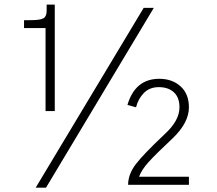

<svg xmlns="http://www.w3.org/2000/svg" viewBox="-20 -786 965 854"><path d="M86.9 -661.1V-696.3H114.3Q159.2 -696.3 173.3 -704.6Q187.5 -712.9 187.5 -738.3V-765.6H223.6V-292H182.6V-661.1ZM546.9 -319.3Q581.1 -435.5 688.5 -435.5Q746.1 -435.5 783.2 -401.9Q820.3 -368.2 820.3 -308.6Q820.3 -240.2 748 -170.9Q671.9 -99.6 640.6 -64.9Q609.4 -30.3 598.6 0H820.3V36.1H549.8Q549.8 -10.7 584 -55.7Q618.2 -100.6 715.8 -192.4Q778.3 -251 778.3 -308.6Q778.3 -352.5 753.4 -375.5Q728.5 -398.4 686.5 -398.4Q645.5 -398.4 620.1 -372.6Q594.7 -346.7 585 -308.6ZM138.7 48.8 619.1 -751H664.1L184.6 48.8Z"/></svg>

Font: Gothic A1 ExtraLight
Style: Regular
Weight: 275
Designer: HanYang I&C Co.,Ltd.
Foundry: HanYang I&C Co.,Ltd.
Version: Version 2.50